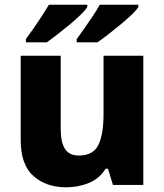

<svg xmlns="http://www.w3.org/2000/svg" viewBox="-20 -786 699 816"><path d="M589 -549V0H460L439 -69H429Q403 -27 358 -8.5Q313 10 261 10Q176 10 122 -38Q68 -86 68 -191V-549H238V-238Q238 -182 256 -153.5Q274 -125 315 -125Q376 -125 398 -170Q420 -215 420 -300V-549ZM568 -756Q560 -743 539 -723Q518 -703 491.5 -681Q465 -659 439 -639Q413 -619 394 -606H306V-620Q320 -639 338 -664.5Q356 -690 374 -717Q392 -744 404 -766H568ZM351 -756Q343 -743 322.5 -723Q302 -703 275.5 -681Q249 -659 223 -639Q197 -619 179 -606H90V-620Q104 -639 122 -664.5Q140 -690 157.5 -717Q175 -744 188 -766H351Z"/></svg>

Font: Noto Sans Thai Looped ExtraBold
Style: Regular
Weight: 800
Designer: Sasikarn Vongin, Ben Mitchell
Foundry: The Fontpad Ltd
Version: Version 1.001; ttfautohint (v1.8.4.7-5d5b)